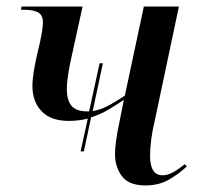

<svg xmlns="http://www.w3.org/2000/svg" viewBox="-20 -556 609 586"><path d="M226 -94 248 -194Q220 -187 190 -187Q135 -187 107 -216.5Q79 -246 79 -293Q79 -314 83 -338Q87 -362 94 -393L102 -427Q111 -469 111 -487Q111 -510 96.5 -518Q82 -526 56 -526H44L46 -536H232L198 -381Q192 -354 188 -329Q184 -304 184 -283Q184 -251 198 -233.5Q212 -216 247 -216Q250 -216 252 -216L284 -363H294L263 -217Q284 -220 307.5 -232Q331 -244 361 -264L419 -536H526L452 -186Q445 -158 441.5 -130Q438 -102 438 -81Q438 -21 476 -21Q491 -21 507 -29.5Q523 -38 544 -55L550 -48Q527 -26 496 -8Q465 10 424 10Q373 10 352 -18.5Q331 -47 331 -85Q331 -101 334 -124.5Q337 -148 343 -176L358 -251Q335 -236 311 -221.5Q287 -207 258 -198L236 -94Z"/></svg>

Font: Noto Serif Display SemiCondensed Medium
Style: Italic
Weight: 500
Width: 4
Italic angle: -12°
Designer: Monotype Design Team
Foundry: Monotype Imaging Inc.
Version: Version 2.009